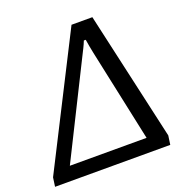

<svg xmlns="http://www.w3.org/2000/svg" viewBox="-135 -853 914 968"><g transform="rotate(-20 321.5 -369.5)"><path d="M-3.4 0H614.7L621.6 -48.3L465.8 -739.3H354L3.4 -48.3ZM103 -74.2 353 -575.2C363.8 -597.2 376 -619.1 385.3 -643.6H395.5C398.9 -618.2 404.3 -593.8 409.2 -568.4L514.6 -74.2Z"/></g></svg>

Font: Winston
Style: Italic
Weight: 400
Italic angle: -8.13011°
Designer: Vernon Adams, Kim Jin-seong, David Berlow, Cristiano Sobral
Foundry: The Winston Project Authors
Version: Version 3.004